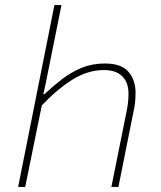

<svg xmlns="http://www.w3.org/2000/svg" viewBox="-20 -742 640 762"><path d="M52 0 196 -722H224L162 -414L152 -368H156Q190 -400 226.5 -428Q263 -456 304.5 -473Q346 -490 396 -490Q462 -490 490 -457Q518 -424 518 -374Q518 -350 515.5 -330.5Q513 -311 508 -290L450 0H422L480 -288Q485 -311 487.5 -330Q490 -349 490 -370Q490 -415 465 -439.5Q440 -464 392 -464Q329 -464 268.5 -426.5Q208 -389 146 -324L80 0Z"/></svg>

Font: SourceCodeVF
Style: Italic
Weight: 200
Italic angle: -11°
Monospace: yes
Designer: Paul D. Hunt, Teo Tuominen
Foundry: Adobe
Version: Version 1.026;hotconv 1.1.0;makeotfexe 2.6.0